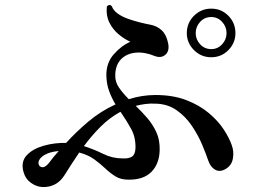

<svg xmlns="http://www.w3.org/2000/svg" viewBox="-20 -773 1040 778"><path d="M153 -15Q128 -16 105.5 -32Q83 -48 75 -77Q64 -118 88.5 -144Q113 -170 157 -182.5Q201 -195 248 -194Q287 -237 337 -279.5Q387 -322 448 -350Q433 -375 422.5 -403Q412 -431 411 -466Q410 -518 441 -553Q472 -588 508 -604Q483 -615 459.5 -635Q436 -655 422.5 -683Q409 -711 413 -747Q424 -758 433 -748Q439 -731 457 -718Q475 -705 499.5 -696.5Q524 -688 548 -682Q572 -676 589 -673Q616 -668 635 -650.5Q654 -633 661 -599Q668 -567 650.5 -551.5Q633 -536 607 -546Q566 -563 529.5 -559.5Q493 -556 470.5 -533Q448 -510 447 -469Q446 -441 462.5 -417.5Q479 -394 502 -371Q555 -388 610 -388Q681 -388 734.5 -367.5Q788 -347 826 -315Q864 -283 886.5 -248.5Q909 -214 919 -185Q929 -158 923.5 -129.5Q918 -101 892 -87Q870 -75 851.5 -85.5Q833 -96 824 -122Q815 -149 799 -187Q783 -225 757.5 -263Q732 -301 695.5 -326.5Q659 -352 610 -353Q588 -354 568.5 -351.5Q549 -349 530 -344Q554 -321 576.5 -295Q599 -269 613.5 -237.5Q628 -206 627 -165Q626 -110 594 -77Q562 -44 500 -45Q469 -45 447.5 -58.5Q426 -72 406.5 -90.5Q387 -109 362.5 -127Q338 -145 301 -155Q285 -131 269.5 -107.5Q254 -84 240 -61Q209 -14 153 -15ZM836 -541Q795 -541 766 -570Q737 -599 737 -639Q737 -680 766 -709Q795 -738 836 -738Q877 -738 905.5 -709Q934 -680 934 -639Q934 -599 905.5 -570Q877 -541 836 -541ZM478 -131Q502 -130 515 -138.5Q528 -147 529 -173Q530 -217 511.5 -250.5Q493 -284 471 -316Q469 -319 468 -320Q424 -296 387.5 -259.5Q351 -223 320 -181Q361 -168 398 -149.5Q435 -131 478 -131ZM836 -574Q862 -574 880 -593.5Q898 -613 898 -639Q898 -665 880 -684.5Q862 -704 836 -704Q809 -704 791 -684.5Q773 -665 773 -639Q773 -613 791 -593.5Q809 -574 836 -574ZM177 -111Q185 -122 195.5 -135Q206 -148 218 -161Q182 -158 160 -145Q138 -132 136 -115Q135 -100 148 -96Q161 -92 177 -111Z"/></svg>

Font: Zen Old Mincho
Style: Bold
Weight: 700
Designer: Yoshimichi Ohira
Foundry: Positype
Version: Version 1.500